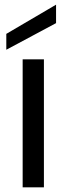

<svg xmlns="http://www.w3.org/2000/svg" viewBox="-20 -802 286 822"><path d="M168 -548V0H77V-548ZM220 -703 7 -589V-657L220 -782Z"/></svg>

Font: A Bank Premium Regular
Style: Regular
Weight: 400
Designer: Ninad Kale (Devanagari), Jonny Pinhorn (Latin), Htun Naung (Myanmar)
Foundry: Indian Type Foundry
Version: 4.004